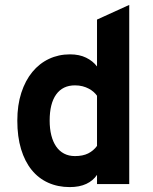

<svg xmlns="http://www.w3.org/2000/svg" viewBox="-20 -742 616 774"><path d="M261.2 12.2Q213.4 12.2 174.3 -5.4Q135.3 -22.9 107.7 -56.9Q80.1 -90.8 64.9 -140.9Q49.8 -190.9 49.8 -255.9Q49.8 -318.4 65.9 -367.9Q82 -417.5 110.4 -451.9Q138.7 -486.3 177.5 -504.6Q216.3 -522.9 262.2 -522.9Q299.8 -522.9 327.1 -509.5Q354.5 -496.1 371.1 -474.1V-663.1L501 -722.2V0H371.1V-37.1Q355.5 -13.7 327.9 -0.7Q300.3 12.2 261.2 12.2ZM282.2 -112.8Q314 -112.8 335.4 -123.5Q356.9 -134.3 371.1 -153.8V-356Q366.2 -363.3 357.9 -370.8Q349.6 -378.4 338.1 -384.5Q326.7 -390.6 312.7 -394.3Q298.8 -397.9 282.2 -397.9Q232.9 -397.9 206.5 -361.3Q180.2 -324.7 180.2 -255.9Q180.2 -223.1 186.8 -196.8Q193.4 -170.4 206.3 -151.6Q219.2 -132.8 238.3 -122.8Q257.3 -112.8 282.2 -112.8Z"/></svg>

Font: Overpass
Style: Bold
Weight: 700
Designer: Delve Withrington
Foundry: Delve Fonts
Version: Version 1.001